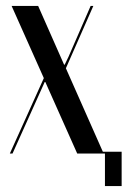

<svg xmlns="http://www.w3.org/2000/svg" viewBox="-20 -515 428 644"><path d="M19 -495 127 -253 13 0H22L130 -240H132L239 0H332V109H388V-6H325L201 -286L293 -495H284L210 -325L197 -298H195L108 -495Z"/></svg>

Font: Moniqa SemBd Display
Style: Regular
Weight: 600
Designer: Rajesh Rajput
Foundry: Rajesh Rajput
Version: Version 1.000